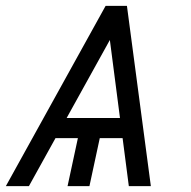

<svg xmlns="http://www.w3.org/2000/svg" viewBox="-35 -638 655 658"><path d="M271.5 0H196.5L239 -197.5H314ZM112.5 -164.5 145 -233.5H421L424.5 -164.5ZM327 -618H400L482 0H406.5L341.5 -501L64 0H-15Z"/></svg>

Font: Victor Mono Thin
Style: Italic
Weight: 100
Italic angle: -12°
Monospace: yes
Designer: Rune Bjørnerås
Version: Version 1.561;gftools[0.9.30]